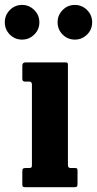

<svg xmlns="http://www.w3.org/2000/svg" viewBox="-74 -780 404 800"><path d="M238 -615Q208 -615 187 -636Q166 -657 166 -687Q166 -717 187 -738.2Q208 -759.5 238 -759.5Q267.5 -759.5 288.8 -738.2Q310 -717 310 -687Q310 -657 288.8 -636Q267.5 -615 238 -615ZM18 -615Q-12 -615 -33 -636Q-54 -657 -54 -687Q-54 -717 -33 -738.2Q-12 -759.5 18 -759.5Q47.5 -759.5 68.8 -738.2Q90 -717 90 -687Q90 -657 68.8 -636Q47.5 -615 18 -615ZM48 -440H30.5Q19 -440 19 -451V-506.5Q19 -520 32.5 -520H198Q204.5 -520 206.8 -518.2Q209 -516.5 209 -510V-92.5Q209 -80 219.5 -80H236Q243.5 -80 246.2 -78.5Q249 -77 249 -69V-14Q249 -5 246.2 -2.5Q243.5 0 234.5 0H32.5Q24.5 0 21.8 -2Q19 -4 19 -12.5V-65.5Q19 -75 22 -77.5Q25 -80 34 -80H46.5Q54.5 -80 56.8 -82.2Q59 -84.5 59 -92.5V-427.5Q59 -440 48 -440Z"/></svg>

Font: Besley* Condensed
Style: Bold
Weight: 700
Width: 3
Designer: Owen Earl
Foundry: indestructible type*
Version: Version 3.000; ttfautohint (v1.8.3)